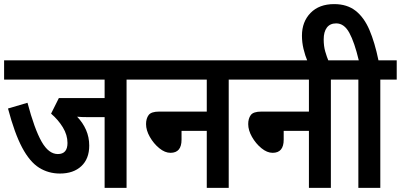

<svg xmlns="http://www.w3.org/2000/svg" viewBox="-20 -916 1954 936"><path d="M597 -528V0H490V-345H407Q393 -345 380 -345.5Q367 -346 356 -347Q384 -318 399.5 -282.5Q415 -247 415 -206Q415 -142 376.5 -106Q338 -70 272 -70Q216 -70 170.5 -98.5Q125 -127 88 -196.5Q51 -266 19 -387L114 -415Q148 -287 182.5 -226Q217 -165 262 -165Q309 -165 309 -219Q309 -258 286.5 -295Q264 -332 229 -362L267 -438H490V-528H0V-622H677V-528Z M664 -622H1175V-528H1095V0H988V-278H865V-235Q865 -171 811 -171Q784 -171 756.5 -193.5Q729 -216 710.5 -248.5Q692 -281 692 -311Q692 -338 704.5 -355Q717 -372 756 -372H988V-528H664Z M1162 -622H1673V-528H1593V0H1486V-278H1363V-235Q1363 -171 1309 -171Q1282 -171 1254.5 -193.5Q1227 -216 1208.5 -248.5Q1190 -281 1190 -311Q1190 -338 1202.5 -355Q1215 -372 1254 -372H1486V-528H1162Z M1480 -615Q1467 -646 1459.5 -678Q1452 -710 1452 -742Q1452 -810 1494 -853Q1536 -896 1609 -896Q1672 -896 1713.5 -863.5Q1755 -831 1781 -770Q1807 -709 1825 -622H1914V-528H1834V0H1727V-528H1660V-622H1729Q1708 -710 1683 -756Q1658 -802 1619 -802Q1589 -802 1573.5 -781.5Q1558 -761 1558 -724Q1558 -691 1565.5 -665Q1573 -639 1583 -615Z"/></svg>

Font: Noto Sans Condensed SemiBold
Style: Regular
Weight: 600
Width: 3
Designer: Monotype Design Team
Foundry: Monotype Imaging Inc.
Version: Version 2.013; ttfautohint (v1.8.4.7-5d5b)